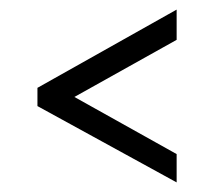

<svg xmlns="http://www.w3.org/2000/svg" viewBox="-20 -418 427 400"><path d="M348 -97V-38L58 -197V-235L348 -398V-335L135 -216Z"/></svg>

Font: Genos Medium
Style: Regular
Weight: 500
Designer: Robert E. Leuschke
Foundry: Robert E. Leuschke
Version: Version 1.010; ttfautohint (v1.8.3)